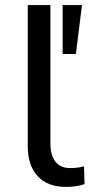

<svg xmlns="http://www.w3.org/2000/svg" viewBox="-20 -725 363 754"><path d="M239 9Q167 9 128 -33Q89 -75 89 -151V-705H178V-160Q178 -130 187 -108.5Q196 -87 213 -76Q230 -65 254 -65Q269 -65 282.5 -66.5Q296 -68 310 -72L312 -2Q295 4 277.5 6.5Q260 9 239 9ZM226 -513V-705H302L278 -513Z"/></svg>

Font: Nunito Sans 8pt
Style: Regular
Weight: 400
Version: Version 3.101;gftools[0.9.27]